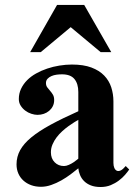

<svg xmlns="http://www.w3.org/2000/svg" viewBox="-20 -750 560 777"><path d="M430.2 -539.1 320.8 -730H210.9L102.1 -539.1H145L266.1 -640.1L387.2 -539.1ZM502.9 -64 488.8 -78.1Q477.5 -64.5 468.5 -60.3Q459.5 -56.2 452.9 -59.1Q446.3 -62 442.6 -70.6Q439 -79.1 439 -90.8V-339.8Q439 -369.6 430.2 -396.7Q421.4 -423.8 401.6 -444.3Q381.8 -464.8 349.9 -476.8Q317.9 -488.8 271 -488.8Q246.1 -488.8 220.5 -484.6Q194.8 -480.5 170.9 -472.4Q147 -464.4 126 -452.6Q105 -440.9 89.6 -425.3Q74.2 -409.7 65.2 -390.6Q56.2 -371.6 56.2 -349.1Q56.2 -334.5 63.5 -322.8Q70.8 -311 82 -302.5Q93.3 -293.9 106.7 -289.6Q120.1 -285.2 131.8 -285.2Q145 -285.2 157.2 -289.3Q169.4 -293.5 178.7 -301.3Q188 -309.1 193.6 -320.1Q199.2 -331.1 199.2 -345.2Q199.2 -358.4 194.1 -366.9Q189 -375.5 182.6 -382.6Q176.3 -389.6 171.1 -396.7Q166 -403.8 166 -414.1Q166 -424.3 172.4 -431.2Q178.7 -438 188.2 -442.1Q197.8 -446.3 209.2 -447.8Q220.7 -449.2 231 -449.2Q265.6 -449.2 281.2 -430.2Q296.9 -411.1 296.9 -377.9V-299.8Q231.4 -270.5 184.3 -244.9Q137.2 -219.2 106.7 -194.1Q76.2 -168.9 61.5 -142.3Q46.9 -115.7 46.9 -85Q46.9 -64.5 54.2 -47.9Q61.5 -31.2 74.7 -19.3Q87.9 -7.3 106 -0.7Q124 5.9 146 5.9Q166.5 5.9 187.5 -1.5Q208.5 -8.8 228.3 -20Q248 -31.2 265.4 -44.2Q282.7 -57.1 296.9 -68.8Q298.3 -55.2 304 -41.5Q309.6 -27.8 320.3 -17.1Q331.1 -6.3 347.4 0.2Q363.8 6.8 387.2 6.8Q409.7 6.8 428 -0.7Q446.3 -8.3 460.9 -19.3Q475.6 -30.3 486.1 -42.5Q496.6 -54.7 502.9 -64ZM296.9 -107.9Q296.9 -107.9 291.3 -103.3Q285.6 -98.6 277.3 -93Q269 -87.4 258.5 -82.8Q248 -78.1 238.8 -78.1Q216.3 -78.1 201.2 -93.3Q186 -108.4 186 -133.8Q186 -150.4 192.6 -165.8Q199.2 -181.2 209.2 -194.3Q219.2 -207.5 231.9 -219Q244.6 -230.5 257.1 -239.5Q269.5 -248.5 280 -254.9Q290.5 -261.2 296.9 -265.1Z"/></svg>

Font: Galatia SIL
Style: Bold
Weight: 700
Designer: Development by SIL's NRSI team
Version: Version 2.1